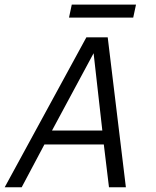

<svg xmlns="http://www.w3.org/2000/svg" viewBox="-97 -796 663 816"><path d="M438 0H366.2L344.2 -182.1H91.8L-4.9 0H-77.1L270 -637.2H360.8ZM337.9 -241.2 300.8 -569.8 124 -241.2ZM469.2 -721.2H196.3L208 -776.4H481Z"/></svg>

Font: Anonymous Pro
Style: Italic
Weight: 400
Italic angle: -12°
Monospace: yes
Designer: Mark Simonson
Version: Version 1.003